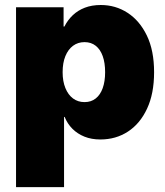

<svg xmlns="http://www.w3.org/2000/svg" viewBox="-20 -559 674 783"><path d="M45.4 204.1V-529.3H239.3V-450.7H242.7Q255.9 -477.1 276.6 -496.8Q297.4 -516.6 325.9 -527.6Q354.5 -538.6 391.1 -538.6Q451.2 -538.6 500.2 -506.8Q549.3 -475.1 578.9 -414.1Q608.4 -353 608.4 -264.6Q608.4 -177.2 579.8 -116Q551.3 -54.7 502 -22.5Q452.6 9.8 389.2 9.8Q353 9.8 324.5 -1.7Q295.9 -13.2 275.4 -33.7Q254.9 -54.2 243.7 -82H241.2V204.1ZM324.7 -142.6Q351.6 -142.6 370.4 -157.5Q389.2 -172.4 398.9 -199.7Q408.7 -227.1 408.7 -264.6Q408.7 -302.7 398.9 -330.1Q389.2 -357.4 370.4 -372.3Q351.6 -387.2 324.7 -387.2Q297.9 -387.2 277.8 -372.3Q257.8 -357.4 246.6 -330.1Q235.4 -302.7 235.4 -264.6Q235.4 -227.5 246.6 -200Q257.8 -172.4 277.8 -157.5Q297.9 -142.6 324.7 -142.6Z"/></svg>

Font: Inter 24pt Black
Style: Regular
Weight: 900
Designer: Rasmus Andersson
Foundry: rsms
Version: Version 4.001;git-66647c0bb